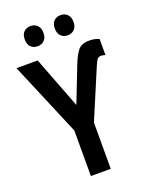

<svg xmlns="http://www.w3.org/2000/svg" viewBox="-166 -995 842 1081"><g transform="rotate(-20 255.0 -455.0)"><path d="M186 0V-273L0 -714H127L246 -404L329 -617Q348 -666 369 -693Q390 -720 438 -720Q471 -720 496 -708V-612Q483 -617 470 -617Q457 -617 449 -608Q441 -599 428 -568L305 -277V0ZM99 -850Q99 -880 115 -895Q131 -910 155 -910Q179 -910 195 -894.5Q211 -879 211 -850Q211 -820 195 -804.5Q179 -789 155 -789Q131 -789 115 -804Q99 -819 99 -850ZM279 -850Q279 -880 295 -895Q311 -910 335 -910Q359 -910 375 -894.5Q391 -879 391 -850Q391 -820 375 -804.5Q359 -789 335 -789Q311 -789 295 -804.5Q279 -820 279 -850Z"/></g></svg>

Font: Noto Sans Condensed SemiBold
Style: Regular
Weight: 600
Width: 3
Designer: Monotype Design Team
Foundry: Monotype Imaging Inc.
Version: Version 2.013; ttfautohint (v1.8.4.7-5d5b)